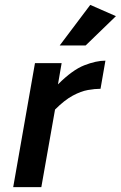

<svg xmlns="http://www.w3.org/2000/svg" viewBox="-20 -765 494 785"><path d="M391 -402Q368 -402 339.5 -397Q311 -392 277.5 -374Q244 -356 205 -317L149 0H34L123 -507H232L217 -420Q276 -479 324.5 -498Q373 -517 411 -517ZM330 -579H224L349 -745L454 -699Z"/></svg>

Font: Inria Sans
Style: Bold Italic
Weight: 700
Italic angle: -10°
Designer: Black Foundry Team
Foundry: Black Foundry
Version: Version 1.2; ttfautohint (v1.8.3)